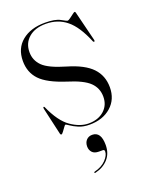

<svg xmlns="http://www.w3.org/2000/svg" viewBox="-125 -510 609 779"><g transform="rotate(-20 180.0 -120.5)"><path d="M193.5 3Q235.5 3 261 -19.8Q286.5 -42.5 286.5 -79Q286.5 -116 260.8 -141.2Q235 -166.5 168 -187Q90.5 -212 59.8 -244.5Q29 -277 29 -326Q29 -380.5 66.5 -411.2Q104 -442 166 -442Q210 -442 231.2 -430Q252.5 -418 256.5 -418Q260 -418 268.2 -424Q276.5 -430 284.2 -436Q292 -442 294 -442Q296.5 -442 298 -438L330 -309Q331.5 -303 329 -301.5Q325.5 -300 323.5 -304Q294 -376 256.5 -406.2Q219 -436.5 167.5 -436.5Q121 -436.5 93.8 -413Q66.5 -389.5 66.5 -350.5Q66.5 -315.5 91.5 -290.5Q116.5 -265.5 189 -244.5Q260.5 -223.5 292.5 -189.8Q324.5 -156 324.5 -106Q324.5 -54 288.8 -22.5Q253 9 196 9Q169 9 149.2 0.5Q129.5 -8 117.5 -16.5Q105.5 -25 102.5 -25Q101 -25 95.2 -17Q89.5 -9 83.5 -1Q77.5 7 75 7Q70.5 7 69.5 2L43 -114Q41.5 -121 44 -122.5Q46.5 -123.5 48 -121Q79 -51 118 -24Q157 3 193.5 3ZM193.5 124.5Q174 124.5 164.8 114.2Q155.5 104 155.5 89Q155.5 72 165.2 61.5Q175 51 190.5 51Q228.5 51 228.5 108Q228.5 145 207.2 168.5Q186 192 152 200Q148 201.5 147 199Q146 196 149.5 195Q181 187.5 199.2 168.5Q217.5 149.5 217.5 132.5Q217.5 124.5 210.5 124.5Z"/></g></svg>

Font: Fraunces 144pt S000 Light
Style: Regular
Weight: 300
Version: Version 1.000; ttfautohint (v1.8.3)